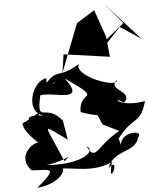

<svg xmlns="http://www.w3.org/2000/svg" viewBox="-20 -871 730 940"><path d="M86 -262 143 -254C86 -304 50 -255 184 -161C179 -207 45 -116 135 -37C220 -37 272 -62 163 49C305 21 308 -77 264 -45C350 -52 434 -25 528 -78C503 69 579 -118 512 -48C534 -139 645 -123 655 -196C691 -238 570 -229 572 -161L561 -193C635 -309 666 -257 690 -376C558 -341 521 -407 587 -368C639 -426 501 -428 552 -479C559 -437 338 -498 366 -558C256 -474 259 -557 179 -419C327 -536 200 -403 207 -488C140 -478 98 -323 194 -305C47 -313 169 -236 172 -321ZM482 -262 564 -230C450 -154 452 -78 404 -154C453 -135 383 -64 209 -63C318 -88 335 -130 296 -81C197 -271 173 -269 312 -187L288 -280C202 -371 159 -255 177 -404C237 -424 410 -362 297 -487C496 -372 361 -435 375 -322C546 -278 510 -344 448 -325ZM584 -758 484 -661 479 -629 566 -739 673 -681 490 -851ZM357 -758 286 -515 291 -605 518 -593 499 -692 441 -821Z"/></svg>

Font: Asimov Silicon
Style: Regular
Weight: 400
Designer: Google
Version: Version 2.000980; 2014